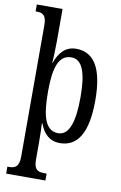

<svg xmlns="http://www.w3.org/2000/svg" viewBox="-106 -818 705 1117"><g transform="rotate(10 246.0 -260.0)"><path d="M13 240H245V199H232C194 199 170 191 170 131V33C170 -23 168 -75 167 -84H170C192 -26 228 11 289 11C393 11 450 -76 450 -269C450 -461 393 -546 289 -546C227 -546 190 -505 167 -441H165C167 -448 170 -526 170 -570V-760H18V-719H25C57 -719 82 -711 82 -650V126C82 189 58 199 20 199H13ZM270 -44C193 -44 170 -128 170 -272C170 -409 193 -492 270 -492C335 -492 362 -416 362 -273C362 -128 335 -44 270 -44Z"/></g></svg>

Font: Noto Serif Sinhala ExtraCondensed
Style: Regular
Weight: 400
Width: 2
Designer: Jelle Bosma - Monotype Design Team
Foundry: Monotype Imaging Inc.
Version: Version 2.007